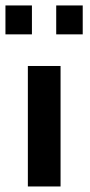

<svg xmlns="http://www.w3.org/2000/svg" viewBox="-47 -674 326 694"><path d="M252 -549.8H156.2V-654.3H252ZM68.4 -549.8H-27.3V-654.3H68.4ZM171.9 0H53.7V-435.5H171.9Z"/></svg>

Font: Namkio Khamti Book
Style: Bold
Weight: 800
Designer: Debbi Hosken
Foundry: SIL International
Version: Version 3.917